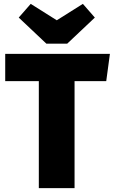

<svg xmlns="http://www.w3.org/2000/svg" viewBox="-20 -974 589 994"><path d="M409 -954 471 -883 328 -748H220L77 -883L139 -954L274 -869ZM549 -695 530 -554H366V0H181V-554H7V-695Z"/></svg>

Font: FiraGO ExtraBold
Style: Regular
Weight: 800
Designer: bBox Type
Foundry: bBox Type GmbH
Version: Version 1.001;PS 001.001;hotconv 1.0.88;makeotf.lib2.5.64775